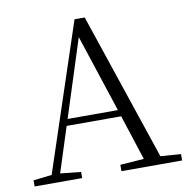

<svg xmlns="http://www.w3.org/2000/svg" viewBox="-81 -811 875 891"><g transform="rotate(-10 356.0 -366.0)"><path d="M333 -647 453 -282H216ZM420 0H706V-30L610 -37L376 -732H328L98 -39L11 -29V0H235V-29L138 -39L206 -251H463L532 -38L420 -30Z"/></g></svg>

Font: Noto Serif KR Light
Style: Regular
Weight: 300
Designer: Ryoko NISHIZUKA 西塚涼子 (kana & ideographs); Frank Grießhammer (Latin, Greek & Cyrillic); Wenlong ZHANG 张文龙 (bopomofo); San
Foundry: Adobe
Version: Version 2.001;hotconv 1.1.0;makeotfexe 2.6.0